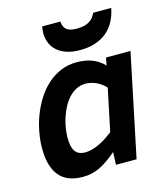

<svg xmlns="http://www.w3.org/2000/svg" viewBox="-112 -824 806 926"><g transform="rotate(-15 291.0 -361.0)"><path d="M32.2 -168Q32.2 -206.5 39.8 -248Q47.4 -289.6 62.5 -329.3Q77.6 -369.1 100.1 -405Q122.6 -440.9 152.3 -468Q182.1 -495.1 219 -511Q255.9 -526.9 299.8 -526.9Q345.2 -526.9 379.2 -513.2Q413.1 -499.5 436 -474.1L443.8 -512.2H565.9L459 0H356L358.9 -63Q333.5 -41.5 311.8 -26.6Q290 -11.7 270 -2.4Q250 6.8 230 11Q210 15.1 188 15.1Q151.4 15.1 122.6 4.9Q93.8 -5.4 73.7 -27.6Q53.7 -49.8 43 -84.5Q32.2 -119.1 32.2 -168ZM414.1 -370.1Q406.2 -378.9 395.5 -387.2Q384.8 -395.5 372.1 -401.9Q359.4 -408.2 345.2 -412.1Q331.1 -416 315.9 -416Q290 -416 268.8 -405.3Q247.6 -394.5 230.7 -376.2Q213.9 -357.9 201.4 -334.2Q189 -310.5 180.7 -285.2Q172.4 -259.8 168.2 -233.9Q164.1 -208 164.1 -186Q164.1 -139.2 179.7 -117.7Q195.3 -96.2 229 -96.2Q248 -96.2 267.3 -102.1Q286.6 -107.9 304.9 -116.9Q323.2 -126 339.8 -137.2Q356.4 -148.4 370.1 -159.2ZM529.8 -736.8Q522.9 -700.7 507.3 -671.4Q491.7 -642.1 467 -621.6Q442.4 -601.1 408.9 -590.1Q375.5 -579.1 333 -579.1Q293.5 -579.1 264.9 -589.1Q236.3 -599.1 217.8 -616.2Q199.2 -633.3 190.4 -656Q181.6 -678.7 181.6 -704.1Q181.6 -712.4 182.6 -720.5Q183.6 -728.5 185.1 -736.8H275.9Q277.3 -709 293.5 -696Q309.6 -683.1 344.7 -683.1Q365.7 -683.1 381.1 -687Q396.5 -690.9 407.5 -697.8Q418.5 -704.6 426.3 -714.6Q434.1 -724.6 439.9 -736.8Z"/></g></svg>

Font: Lorenzo Sans
Style: Bold Italic
Weight: 700
Italic angle: -12°
Foundry: Intel Corporation
Version: Version 1.00; ttfautohint (v1.5)